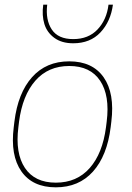

<svg xmlns="http://www.w3.org/2000/svg" viewBox="-20 -800 566 826"><path d="M220.2 5.9Q120.1 5.9 72 -62.7Q23.9 -131.3 39.1 -252.9L42 -276.9Q57.1 -399.9 117.9 -468Q178.7 -536.1 277.8 -536.1Q377.9 -536.1 426 -467.3Q474.1 -398.4 459 -276.9L456.1 -252.9Q440.9 -129.9 380.1 -62Q319.3 5.9 220.2 5.9ZM220.2 -14.2Q310.5 -14.2 366 -77.1Q421.4 -140.1 436 -252.9L439 -276.9Q453.1 -388.7 410.9 -452.4Q368.7 -516.1 277.8 -516.1Q187.5 -516.1 132.1 -452.9Q76.7 -389.6 62 -276.9L59.1 -252.9Q44.9 -141.1 87.2 -77.6Q129.4 -14.2 220.2 -14.2ZM294.9 -613.8Q245.6 -613.8 213.9 -637Q182.1 -660.2 170.9 -696.8Q159.7 -733.4 166 -779.8H183.1Q175.3 -714.8 202.6 -673.3Q230 -631.8 294.9 -631.8Q360.8 -631.8 399.9 -673.6Q439 -715.3 446.8 -779.8H465.8Q456.1 -707.5 412.1 -660.6Q368.2 -613.8 294.9 -613.8Z"/></svg>

Font: Cooper Hewitt
Style: Thin Italic
Weight: 702
Designer: Village Type and Design LLC
Foundry: Cooper Hewitt Smithsonian Design Museum
Version: 1.000